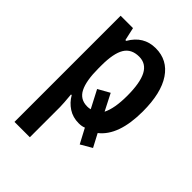

<svg xmlns="http://www.w3.org/2000/svg" viewBox="-229 -655 999 999"><g transform="rotate(45 271.0 -155.5)"><path d="M178 -69H173Q179 -5 179 18V240H66V-541H157L173 -469H179Q226 -551 315 -551Q402 -551 451 -478.5Q500 -406 500 -271Q500 -93 413 -25L451 47L389 83L346 2Q331 9 307 9Q264 9 231 -12.5Q198 -34 178 -69ZM178 -287V-266Q178 -175 201 -129.5Q224 -84 277 -84Q290 -84 300 -87L249 -185L313 -221L360 -129Q385 -178 385 -271Q385 -366 360.5 -412.5Q336 -459 285 -459Q228 -459 203 -417.5Q178 -376 178 -287Z"/></g></svg>

Font: Noto Sans Display Medium Narrow
Style: Regular
Weight: 500
Width: 4
Designer: Monotype Design team
Foundry: Monotype Imaging Inc.
Version: Version 1.000